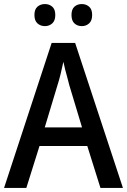

<svg xmlns="http://www.w3.org/2000/svg" viewBox="-20 -928 627 948"><path d="M476 0 411 -207H175L110 0H0L235 -716H351L587 0ZM322 -508Q319 -522 313 -543Q307 -564 301.5 -585.5Q296 -607 293 -623Q287 -594 279 -561.5Q271 -529 264 -508L201 -299H385ZM150 -854Q150 -882 165 -895Q180 -908 202 -908Q223 -908 238 -895Q253 -882 253 -854Q253 -826 238 -812.5Q223 -799 202 -799Q180 -799 165 -812.5Q150 -826 150 -854ZM333 -854Q333 -882 347.5 -895Q362 -908 384 -908Q405 -908 420 -895Q435 -882 435 -854Q435 -826 420 -812.5Q405 -799 384 -799Q362 -799 347.5 -812.5Q333 -826 333 -854Z"/></svg>

Font: Noto Sans Ethiopic SemiCondensed Medium
Style: Regular
Weight: 500
Width: 4
Designer: Monotype Design Team
Foundry: Monotype Imaging Inc.
Version: Version 2.102; ttfautohint (v1.8.4.7-5d5b)